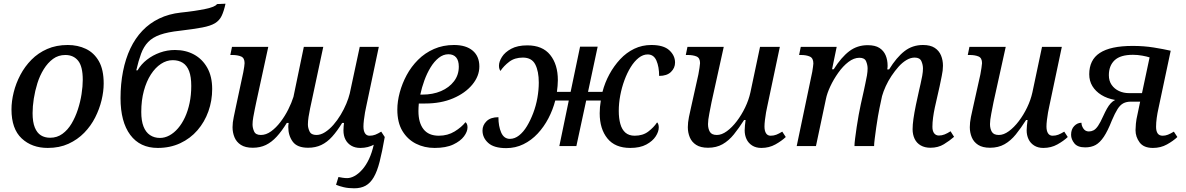

<svg xmlns="http://www.w3.org/2000/svg" viewBox="-20 -789 6403 1037"><path d="M238 10Q152 10 97 -41.5Q42 -93 42 -198Q42 -242 54 -290.5Q66 -339 90 -384.5Q114 -430 150 -466.5Q186 -503 235 -524.5Q284 -546 346 -546Q400 -546 444 -525Q488 -504 514 -458.5Q540 -413 540 -338Q540 -295 528.5 -247.5Q517 -200 494 -154.5Q471 -109 435 -72Q399 -35 350 -12.5Q301 10 238 10ZM251 -45Q288 -45 317 -66Q346 -87 366.5 -121.5Q387 -156 400.5 -197.5Q414 -239 420.5 -281Q427 -323 427 -358Q427 -430 402 -461Q377 -492 333 -492Q295 -492 266.5 -471Q238 -450 216.5 -415.5Q195 -381 182 -339.5Q169 -298 162.5 -256Q156 -214 156 -178Q156 -130 168 -100.5Q180 -71 201 -58Q222 -45 251 -45Z M832 10Q736 10 683.5 -60.5Q631 -131 631 -259Q631 -336 644.5 -404Q658 -472 684 -527Q710 -582 749 -623Q788 -664 840 -689Q892 -714 956 -721Q995 -725 1028.5 -730Q1062 -735 1088.5 -740.5Q1115 -746 1131 -752.5Q1147 -759 1152 -767L1198 -769Q1189 -728 1177 -703Q1165 -678 1141 -663.5Q1117 -649 1072 -640.5Q1027 -632 952 -623Q886 -616 845 -601.5Q804 -587 780 -562Q756 -537 742 -499Q728 -461 716 -409H723Q742 -442 773.5 -466.5Q805 -491 844 -505Q883 -519 925 -519Q983 -519 1028 -494.5Q1073 -470 1099.5 -423Q1126 -376 1126 -308Q1126 -245 1105.5 -187.5Q1085 -130 1046.5 -85.5Q1008 -41 953.5 -15.5Q899 10 832 10ZM844 -44Q870 -44 895 -57.5Q920 -71 941.5 -96Q963 -121 979 -155.5Q995 -190 1004 -233Q1013 -276 1013 -325Q1013 -374 1001.5 -404.5Q990 -435 967.5 -449.5Q945 -464 913 -464Q880 -464 849.5 -444Q819 -424 795 -387Q771 -350 757 -298.5Q743 -247 743 -184Q743 -137 755 -106Q767 -75 790 -59.5Q813 -44 844 -44Z M1893 228Q1861 228 1836 222Q1811 216 1795 209L1808 167Q1818 169 1830.5 171Q1843 173 1855 173Q1874 173 1895 161.5Q1916 150 1936.5 127Q1957 104 1973 70Q1989 36 1999 -9L2039 -78L2058 -49Q2044 31 2030.5 84Q2017 137 1998.5 168.5Q1980 200 1954.5 214Q1929 228 1893 228ZM1926 10Q1898 10 1877.5 -2Q1857 -14 1846 -35Q1835 -56 1835 -85Q1835 -94 1836 -106Q1837 -118 1838 -125H1828Q1801 -81 1774 -51Q1747 -21 1715.5 -6Q1684 9 1644 9Q1585 9 1561 -24Q1537 -57 1537 -103Q1537 -109 1537.5 -114Q1538 -119 1539 -125H1529Q1502 -81 1474.5 -51Q1447 -21 1416 -6Q1385 9 1345 9Q1305 9 1281 -6.5Q1257 -22 1246.5 -47.5Q1236 -73 1236 -102Q1236 -127 1242.5 -157Q1249 -187 1254 -212L1294 -399Q1297 -414 1299 -428.5Q1301 -443 1301 -448Q1301 -476 1282 -484Q1263 -492 1234 -492H1224L1233 -536H1429L1364 -237Q1361 -223 1356.5 -201Q1352 -179 1348 -156.5Q1344 -134 1344 -117Q1344 -98 1352.5 -79Q1361 -60 1389 -60Q1417 -60 1444 -79.5Q1471 -99 1495 -130.5Q1519 -162 1537 -198Q1555 -234 1565 -266L1621 -536H1726L1663 -241Q1660 -227 1655 -204Q1650 -181 1646.5 -157.5Q1643 -134 1643 -117Q1643 -98 1652 -79Q1661 -60 1689 -60Q1712 -60 1735.5 -75Q1759 -90 1780.5 -114.5Q1802 -139 1820 -169Q1838 -199 1850.5 -229Q1863 -259 1869 -284L1923 -536H2026L1958 -214Q1955 -202 1951.5 -182Q1948 -162 1945.5 -141Q1943 -120 1943 -106Q1943 -82 1951.5 -69Q1960 -56 1976 -56Q1993 -56 2007 -61.5Q2021 -67 2039 -78L2058 -49Q2036 -28 2002 -9Q1968 10 1926 10Z M2327 10Q2272 10 2226.5 -13Q2181 -36 2153.5 -81.5Q2126 -127 2126 -197Q2126 -241 2139 -289.5Q2152 -338 2176.5 -383.5Q2201 -429 2238 -466Q2275 -503 2324 -524.5Q2373 -546 2432 -546Q2497 -546 2533 -515.5Q2569 -485 2569 -430Q2569 -378 2531 -332Q2493 -286 2427.5 -258Q2362 -230 2277 -230H2242Q2241 -219 2240.5 -208.5Q2240 -198 2240 -189Q2240 -126 2267.5 -91Q2295 -56 2350 -56Q2398 -56 2435.5 -79Q2473 -102 2494 -129Q2505 -121 2505 -101Q2505 -78 2486 -52.5Q2467 -27 2428 -8.5Q2389 10 2327 10ZM2260 -278Q2318 -278 2362 -297Q2406 -316 2432 -350Q2458 -384 2458 -429Q2458 -462 2443.5 -479Q2429 -496 2402 -496Q2374 -496 2349.5 -476.5Q2325 -457 2305.5 -425Q2286 -393 2272 -354.5Q2258 -316 2250 -278Z M3384 10Q3302 10 3260.5 -41.5Q3219 -93 3219 -177Q3219 -194 3220.5 -211Q3222 -228 3225 -246H3146L3093 0H3001L3052 -246H2979Q2966 -196 2942 -150Q2918 -104 2884 -67.5Q2850 -31 2807 -10Q2764 11 2714 11Q2648 11 2617 -17Q2586 -45 2586 -84Q2586 -113 2608 -134.5Q2630 -156 2672 -156Q2672 -107 2687 -73Q2702 -39 2734 -39Q2760 -39 2783.5 -57.5Q2807 -76 2826 -107.5Q2845 -139 2860 -178.5Q2875 -218 2882.5 -260.5Q2890 -303 2890 -343Q2890 -404 2871 -441Q2852 -478 2804 -478Q2760 -478 2730.5 -455.5Q2701 -433 2683 -406Q2680 -409 2677.5 -416.5Q2675 -424 2675 -434Q2675 -456 2691 -481.5Q2707 -507 2741 -525.5Q2775 -544 2828 -544Q2910 -544 2951.5 -492.5Q2993 -441 2993 -356Q2993 -340 2991.5 -325Q2990 -310 2988 -293H3062L3113 -537H3208L3156 -293H3234Q3247 -343 3271.5 -388Q3296 -433 3329.5 -469Q3363 -505 3405.5 -525.5Q3448 -546 3498 -546Q3564 -546 3595 -517.5Q3626 -489 3626 -451Q3626 -422 3604 -400.5Q3582 -379 3540 -379Q3540 -428 3525.5 -461.5Q3511 -495 3478 -495Q3453 -495 3429.5 -476.5Q3406 -458 3386.5 -426.5Q3367 -395 3352.5 -355.5Q3338 -316 3330 -273.5Q3322 -231 3322 -190Q3322 -150 3330.5 -119.5Q3339 -89 3358 -72.5Q3377 -56 3408 -56Q3452 -56 3481.5 -78.5Q3511 -101 3529 -128Q3533 -125 3535.5 -117.5Q3538 -110 3538 -101Q3538 -78 3521.5 -52.5Q3505 -27 3471 -8.5Q3437 10 3384 10Z M4092 10Q4063 10 4042.5 -3Q4022 -16 4012 -37.5Q4002 -59 4002 -85Q4002 -96 4003.5 -111.5Q4005 -127 4007 -141H3999Q3971 -97 3943.5 -63Q3916 -29 3882.5 -10Q3849 9 3804 9Q3764 9 3740 -6.5Q3716 -22 3705.5 -47.5Q3695 -73 3695 -102Q3695 -127 3701 -157Q3707 -187 3713 -212L3752 -387Q3755 -402 3758 -422.5Q3761 -443 3761 -448Q3761 -476 3742 -484Q3723 -492 3694 -492H3684L3693 -536H3889L3823 -237Q3818 -211 3811 -175.5Q3804 -140 3804 -119Q3804 -94 3814 -77Q3824 -60 3852 -60Q3878 -60 3906 -80.5Q3934 -101 3959.5 -134.5Q3985 -168 4004.5 -208.5Q4024 -249 4033 -290L4085 -536H4192L4124 -214Q4121 -202 4117.5 -182Q4114 -162 4111.5 -141Q4109 -120 4109 -106Q4109 -82 4117.5 -69Q4126 -56 4142 -56Q4159 -56 4173 -61.5Q4187 -67 4205 -78L4224 -49Q4202 -28 4168 -9Q4134 10 4092 10Z M5005 9Q4975 9 4953 -3.5Q4931 -16 4920 -39Q4909 -62 4909 -91Q4909 -115 4913.5 -147Q4918 -179 4927 -223L4944 -301Q4947 -315 4952 -336Q4957 -357 4961 -379.5Q4965 -402 4965 -419Q4965 -439 4956.5 -458.5Q4948 -478 4920 -478Q4898 -478 4875.5 -464.5Q4853 -451 4833 -428.5Q4813 -406 4795 -379Q4777 -352 4764 -323.5Q4751 -295 4744 -270L4730 -204Q4727 -190 4722 -161.5Q4717 -133 4712.5 -100.5Q4708 -68 4704.5 -40.5Q4701 -13 4701 0H4595Q4595 -14 4598.5 -41.5Q4602 -69 4607 -103Q4612 -137 4618 -169.5Q4624 -202 4629 -225L4646 -301Q4649 -318 4654 -339Q4659 -360 4662.5 -381.5Q4666 -403 4666 -419Q4666 -438 4658 -457.5Q4650 -477 4622 -477Q4592 -477 4562.5 -454.5Q4533 -432 4507.5 -396Q4482 -360 4464.5 -322.5Q4447 -285 4441 -255L4387 0H4283L4367 -401Q4369 -414 4371 -427.5Q4373 -441 4373 -446Q4373 -475 4354 -483.5Q4335 -492 4306 -492H4296L4305 -536H4499L4474 -415H4483Q4524 -480 4567 -512.5Q4610 -545 4666 -545Q4707 -545 4730 -530Q4753 -515 4763.5 -490Q4774 -465 4774 -434Q4774 -429 4773.5 -424Q4773 -419 4772 -414H4782Q4822 -479 4865 -512.5Q4908 -546 4965 -546Q5005 -546 5028.5 -530.5Q5052 -515 5062.5 -489.5Q5073 -464 5073 -434Q5073 -409 5066.5 -379Q5060 -349 5055 -323L5029 -208Q5023 -180 5019.5 -153.5Q5016 -127 5016 -104Q5016 -81 5025.5 -69Q5035 -57 5051 -57Q5067 -57 5082 -63Q5097 -69 5114 -80L5133 -50Q5109 -29 5078 -10Q5047 9 5005 9Z M5615 10Q5586 10 5565.5 -3Q5545 -16 5535 -37.5Q5525 -59 5525 -85Q5525 -96 5526.5 -111.5Q5528 -127 5530 -141H5522Q5494 -97 5466.5 -63Q5439 -29 5405.5 -10Q5372 9 5327 9Q5287 9 5263 -6.5Q5239 -22 5228.5 -47.5Q5218 -73 5218 -102Q5218 -127 5224 -157Q5230 -187 5236 -212L5275 -387Q5278 -402 5281 -422.5Q5284 -443 5284 -448Q5284 -476 5265 -484Q5246 -492 5217 -492H5207L5216 -536H5412L5346 -237Q5341 -211 5334 -175.5Q5327 -140 5327 -119Q5327 -94 5337 -77Q5347 -60 5375 -60Q5401 -60 5429 -80.5Q5457 -101 5482.5 -134.5Q5508 -168 5527.5 -208.5Q5547 -249 5556 -290L5608 -536H5715L5647 -214Q5644 -202 5640.5 -182Q5637 -162 5634.5 -141Q5632 -120 5632 -106Q5632 -82 5640.5 -69Q5649 -56 5665 -56Q5682 -56 5696 -61.5Q5710 -67 5728 -78L5747 -49Q5725 -28 5691 -9Q5657 10 5615 10Z M6207 10Q6157 10 6135 -20Q6113 -50 6113 -86Q6113 -98 6115 -121Q6117 -144 6124 -173L6138 -240H6088Q6064 -240 6047 -231Q6030 -222 6016 -200Q6002 -178 5985 -138Q5963 -82 5942 -50.5Q5921 -19 5897.5 -6Q5874 7 5841 7Q5800 7 5782.5 -15Q5765 -37 5765 -61Q5765 -91 5782 -108.5Q5799 -126 5821 -126Q5821 -110 5831.5 -94.5Q5842 -79 5861 -79Q5874 -79 5886 -85Q5898 -91 5910.5 -109Q5923 -127 5939 -163Q5949 -185 5958.5 -202Q5968 -219 5979 -231Q5990 -243 6003 -249Q5959 -257 5928 -276.5Q5897 -296 5880 -324Q5863 -352 5863 -388Q5863 -426 5877 -455Q5891 -484 5920 -503Q5949 -522 5993 -531.5Q6037 -541 6098 -541Q6158 -541 6211 -532.5Q6264 -524 6303 -515L6237 -204Q6231 -178 6227.5 -152Q6224 -126 6224 -104Q6224 -81 6232.5 -68.5Q6241 -56 6260 -56Q6274 -56 6288 -61.5Q6302 -67 6320 -78L6339 -49Q6317 -28 6283 -9Q6249 10 6207 10ZM6078 -286H6148L6189 -479Q6174 -484 6149 -488.5Q6124 -493 6099 -493Q6031 -493 6000 -463.5Q5969 -434 5969 -383Q5969 -352 5984 -330.5Q5999 -309 6023.5 -297.5Q6048 -286 6078 -286Z"/></svg>

Font: ET Text
Style: Italic
Weight: 470
Italic angle: -12°
Designer: Monotype Design Team
Foundry: Monotype Imaging Inc.
Version: Version 2.009